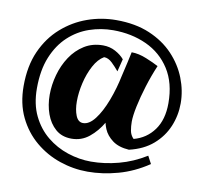

<svg xmlns="http://www.w3.org/2000/svg" viewBox="-76 -623 892 840"><g transform="rotate(10 370.0 -203.5)"><path d="M365 134Q302 134 241.5 113.5Q181 93 132 52Q83 11 54 -49Q25 -109 25 -187Q25 -276 54.5 -342Q84 -408 134.5 -452.5Q185 -497 247 -519Q309 -541 375 -541Q460 -541 523.5 -514Q587 -487 629.5 -442Q672 -397 693.5 -342Q715 -287 715 -231Q715 -177 694.5 -128Q674 -79 632.5 -43Q591 -7 527 8Q481 5 453.5 -15.5Q426 -36 414.5 -63.5Q403 -91 403 -115Q403 -127 408.5 -156.5Q414 -186 422 -223.5Q430 -261 439 -299Q448 -337 455 -368Q462 -399 465 -414Q496 -414 531.5 -399.5Q567 -385 587 -374Q567 -327 551.5 -277Q536 -227 527 -184Q518 -141 518 -115Q518 -95 521.5 -75.5Q525 -56 539 -42Q595 -57 628.5 -103Q662 -149 662 -222Q662 -312 623 -373Q584 -434 517.5 -464.5Q451 -495 369 -495Q315 -495 264 -477.5Q213 -460 172.5 -422.5Q132 -385 108 -326.5Q84 -268 84 -187Q84 -117 109 -65.5Q134 -14 175.5 20Q217 54 268.5 71Q320 88 372 88Q432 88 494.5 71.5Q557 55 615 19L633 53Q569 96 500 115Q431 134 365 134ZM271 4Q228 4 200 -20.5Q172 -45 158 -84Q144 -123 144 -169Q144 -213 156.5 -258Q169 -303 193.5 -340Q218 -377 254 -399.5Q290 -422 337 -422Q367 -422 392 -408.5Q417 -395 432 -377L418 -321Q404 -338 386.5 -355Q369 -372 350 -372Q324 -357 305 -321.5Q286 -286 276 -243Q266 -200 266 -161Q266 -124 276.5 -98Q287 -72 309 -72Q336 -72 361.5 -105Q387 -138 408 -193Q429 -248 442 -312L444 -176Q431 -134 407 -92.5Q383 -51 349 -23.5Q315 4 271 4Z"/></g></svg>

Font: Alkalami
Style: Regular
Weight: 400
Designer: Becca Hirsbrunner Spalinger
Foundry: SIL International
Version: Version 2.000